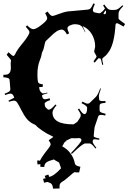

<svg xmlns="http://www.w3.org/2000/svg" viewBox="-46 -831 800 1143"><path d="M324.2 251Q308.6 260.3 308.6 274.9V291L269.5 292Q268.6 262.7 248.5 256.8L236.3 252L216.3 256.8L210.4 233.9Q222.7 230 225.6 230L220.2 216.3L241.2 208Q245.6 215.3 245.6 218.8Q245.6 222.2 244.6 222.2Q273.9 218.8 317.4 170.9Q315.9 167 314.2 161.1Q312.5 155.3 311.5 153.3L305.7 136.2Q281.2 123.5 274.4 118.2Q241.7 127 230 136Q218.3 145 217.3 163.1L194.3 162.1V146Q191.4 147 185.8 147.2Q180.2 147.5 177.2 147.9L175.3 125Q180.7 124 185.5 124Q190.4 124 190.4 127.9Q202.6 104 219.7 82Q236.8 60.1 246.1 47.6Q255.4 35.2 255.4 27.8Q255.4 20.5 243.7 3.9L287.6 -26.9Q302.7 -5.9 315.4 -5.9Q316.4 -5.9 329.6 -15.1L345.2 -27.8L364.3 -9.8L347.7 6.8L348.6 10.3L341.3 12.2Q335 19.5 327.6 35.2V34.2L324.2 40Q354 55.7 373.8 82.5Q393.6 109.4 399.4 141.1Q400.9 148.9 407.5 153.3Q414.1 157.7 432.6 162.1L425.3 195.3H408.2Q404.3 193.8 398.9 193.8Q393.6 193.8 365.7 219.2Q337.9 244.6 323.2 251ZM567.9 -229 581.5 -230 582.5 -219.2Q557.6 -216.8 552.2 -212.9Q546.9 -209 546.9 -199.2V-179.2Q546.9 -171.9 548.3 -168.5Q551.8 -160.2 582.5 -153.8L580.6 -143.1Q564.9 -147 558.6 -147Q552.2 -147 550 -146.5Q547.9 -146 546.4 -145.8Q544.9 -145.5 543.5 -143.8Q542 -142.1 541.3 -141.6Q540.5 -141.1 539.3 -138.7Q538.1 -136.2 538.1 -136Q538.1 -135.7 535.4 -127.9Q532.7 -120.1 527.8 -105.5L519.5 -81.1Q516.6 -71.8 516.6 -70.8L511.7 -21Q511.7 -12.7 545.4 -6.8L544.4 1Q526.9 -2 520.3 -2Q513.7 -2 511 -0.5Q508.3 1 507.8 2Q505.9 4.4 505.9 13.4Q505.9 22.5 527.8 48.8L522.5 53.2Q499 22.9 487.8 22.9H461.4Q446.3 22.9 381.8 85L376.5 80.1Q437.5 16.6 438.5 4.9V2Q437 -8.8 423.8 -8.8L402.8 -7.8Q388.7 -7.8 384 -8.3Q379.4 -8.8 377.4 -7.8L350.6 4.9Q348.6 5.9 341.3 5.9Q334 5.9 321.5 0.7Q309.1 -4.4 305.7 -7.8L285.6 -18.1Q288.1 -12.7 306.6 12.2L301.8 15.1Q277.8 -15.6 257.1 -24.2Q236.3 -32.7 207.3 -52.2Q178.2 -71.8 166.5 -85.9L161.6 -88.9Q132.3 -101.1 114.7 -122.1Q97.2 -143.1 81.1 -175.5Q64.9 -208 56.6 -220Q48.3 -231.9 37.6 -231.9Q26.9 -231.9 7.8 -225.1L4.4 -231.9L38.6 -249Q32.7 -273.9 15.6 -273.9Q6.8 -273.9 -15.1 -265.1L-18.6 -272.9Q4.4 -282.2 10 -287.1Q15.6 -292 15.6 -299.8L11.7 -348.1Q11.2 -356.4 9.8 -360.4Q5.4 -369.1 -26.4 -371.1L-25.4 -386.2H-14.2Q18.6 -386.2 18.6 -428.2L17.6 -453.1L19.5 -471.2Q19.5 -476.1 -6.3 -504.9L4.4 -520Q28.8 -497.1 33.4 -497.6Q38.1 -498 43.5 -506.8Q53.2 -530.8 85 -569.1Q116.7 -607.4 126.5 -628.9Q129.4 -633.3 129.4 -640.9Q129.4 -648.4 107.4 -671.9L115.7 -680.2Q137.2 -657.2 152.8 -657.2Q168.5 -657.2 201.7 -683.3Q234.9 -709.5 234.9 -720.7Q234.9 -731.9 222.7 -752.9L237.8 -762.2Q253.4 -735.8 267.6 -735.8Q272 -735.8 310.5 -750Q349.1 -764.2 372.6 -764.2L477.5 -773.9Q486.8 -774.9 493.4 -781.5Q500 -788.1 509.8 -811L518.6 -807.1Q506.8 -780.3 506.8 -773.4Q506.8 -766.6 508.8 -763.2Q511.2 -758.3 518.6 -756.8L537.6 -752.9Q540.5 -752 546.1 -752Q551.8 -752 556.6 -756.8L552.7 -766.1Q553.7 -762.2 558.6 -757.8Q566.4 -764.6 578.6 -779.8L579.6 -778.8L567.9 -798.8L574.7 -804.2Q589.8 -783.2 597.4 -777.6Q605 -772 614.7 -772H636.7Q646.5 -772 655.5 -777.1Q664.6 -782.2 682.6 -799.8L687.5 -794.9Q669.9 -776.4 664.8 -767.6Q659.7 -758.8 659.7 -749V-720.2Q659.7 -715.3 698.7 -688L689.5 -672.9Q654.8 -692.9 651.9 -692.9Q641.6 -692.9 641.6 -682.1Q634.8 -573.7 603.5 -525.4Q588.9 -502.9 575.7 -493.9Q562.5 -484.9 562.5 -478.3Q562.5 -471.7 568.8 -446.8L562.5 -444.8Q556.2 -477.1 553.5 -480.2Q550.8 -483.4 547.9 -483.9H544.4L541.5 -484.9Q539.6 -484.9 517.6 -458L510.7 -465.8Q528.8 -491.2 528.8 -493.2L527.8 -498L517.6 -517.1Q514.6 -522 514.6 -524.9L520.5 -553.2Q520.5 -594.2 500.5 -627.7Q480.5 -661.1 445.8 -675.8Q449.7 -666.5 462.4 -640.1L460.4 -639.2Q444.3 -671.4 440.7 -674.1Q437 -676.8 434.3 -678.2Q431.6 -679.7 429.7 -682.1Q412.6 -687 399.7 -687Q386.7 -687 371.1 -679.9Q355.5 -672.9 355.5 -662.8Q355.5 -652.8 365.7 -632.8L352.5 -626Q337.9 -654.8 322.5 -654.8Q307.1 -654.8 291 -644.3Q274.9 -633.8 254.2 -613Q233.4 -592.3 228.5 -588.6Q223.6 -585 221.7 -575.2Q214.4 -537.6 208.5 -527.3Q202.6 -517.1 201.9 -507.3Q201.2 -497.6 191.4 -472.7Q176.8 -437 176.8 -390.9Q176.8 -344.7 183.1 -337.6Q189.5 -330.6 209.5 -329.1L207.5 -313H187.5Q187.5 -294.9 195.8 -284.9Q204.1 -274.9 210.7 -274.9Q217.3 -274.9 235.8 -279.8L236.8 -275.9Q203.6 -267.1 203.6 -261.2L207.5 -250Q210.4 -240.2 221.7 -240.2Q232.9 -240.2 249.5 -246.1L252.4 -234.9Q219.7 -224.1 219.7 -212.9Q219.7 -209 220.7 -207L221.7 -199.2L224.6 -192.9L235.8 -182.1Q236.8 -181.2 238 -180.2Q239.3 -179.2 239.7 -178.7Q240.2 -178.2 245.1 -178.2Q257.8 -178.2 283.7 -209L290.5 -204.1Q266.6 -176.8 266.6 -161.1Q266.6 -90.8 388.7 -90.8Q393.6 -90.8 395.5 -92.8L414.6 -106L432.6 -133.8Q434.6 -140.6 434.6 -147.5Q434.6 -154.3 417.5 -180.2L424.8 -185.1Q444.8 -151.9 456.5 -151.9Q472.7 -151.9 472.7 -189Q472.7 -201.2 439.5 -216.8L444.8 -226.1Q466.8 -213.9 475.6 -213.9Q484.4 -213.9 489.7 -220.2L524.4 -253.9Q537.1 -266.6 550.8 -305.2L554.7 -303.2Q542.5 -268.6 542.5 -259.3Q542.5 -250 543.5 -247.1V-245.1Q543.9 -238.8 544.9 -236.3Q547.4 -229 567.9 -229ZM569.8 -748Q573.7 -746.1 576.7 -746.1Q585.4 -746.1 585.4 -759.8Q585.4 -762.2 583.5 -770Q573.2 -758.8 569.8 -748ZM552.7 -766.1Q550.8 -770 550.8 -771ZM511.7 -759.8 510.7 -761.2V-762.2Z"/></svg>

Font: Eater Caps
Style: Regular
Weight: 400
Version: Version 001.002